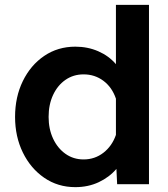

<svg xmlns="http://www.w3.org/2000/svg" viewBox="-20 -758 690 790"><path d="M290 -566Q341 -566 384.5 -547Q428 -528 457 -494V-738H593V0H462L459 -63Q430 -29 386.5 -8.5Q343 12 290 12Q218 12 162 -26.5Q106 -65 74 -130.5Q42 -196 42 -277Q42 -359 74 -424.5Q106 -490 162 -528Q218 -566 290 -566ZM324 -102Q370 -102 405.5 -129.5Q441 -157 457 -203V-352Q441 -399 405.5 -425.5Q370 -452 324 -452Q282 -452 249.5 -429.5Q217 -407 198.5 -367.5Q180 -328 180 -277Q180 -227 198.5 -187.5Q217 -148 249.5 -125Q282 -102 324 -102Z"/></svg>

Font: Azeret Mono Thin SemiBold
Style: Regular
Weight: 600
Version: Version 1.002